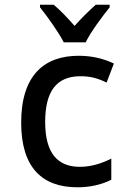

<svg xmlns="http://www.w3.org/2000/svg" viewBox="-20 -786 570 816"><path d="M251 -606H344C366 -651 414 -715 446 -755V-766H387C355 -737 331 -714 297 -676C267 -710 235 -744 208 -766H150V-755C184 -712 229 -649 251 -606ZM309 10C360 10 409 0 453 -22V-112C410 -90 364 -77 320 -77C225 -77 172 -134 172 -268C172 -399 221 -462 322 -462C361 -462 393 -455 433 -435L464 -516C418 -538 368 -549 314 -549C169 -549 70 -467 70 -265C70 -74 159 10 309 10Z"/></svg>

Font: Noto Sans Mono Condensed Medium
Style: Regular
Weight: 500
Width: 3
Designer: Monotype Design Team
Foundry: Monotype Imaging Inc.
Version: Version 2.014